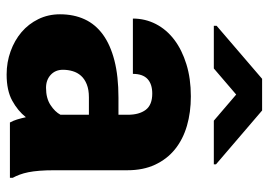

<svg xmlns="http://www.w3.org/2000/svg" viewBox="-134 -656 800 571"><g transform="rotate(90 265.5 -370.0)"><path d="M343.8 0Q338.4 -9.8 334.7 -21.7Q331.1 -33.7 328.1 -47.4Q309.1 -23.4 278.8 -6.8Q248.5 9.8 201.2 9.8Q164.6 9.8 132.1 -2Q99.6 -13.7 75.2 -34.4Q50.8 -55.2 36.4 -84.5Q22 -113.8 22 -148.9Q22 -189.9 36.9 -222.2Q51.8 -254.4 82.3 -276.6Q112.8 -298.8 159.4 -310.8Q206.1 -322.8 270 -322.8H320.8V-350.6Q320.8 -384.3 306.2 -403.8Q291.5 -423.3 257.8 -423.3Q229.5 -423.3 214.4 -409.2Q199.2 -395 199.2 -365.7H34.7Q34.7 -402.3 51 -434.1Q67.4 -465.8 97.7 -488.8Q127.9 -511.7 170.7 -524.9Q213.4 -538.1 266.1 -538.1Q313.5 -538.1 353.8 -526.4Q394 -514.6 423.3 -491Q452.6 -467.3 469.2 -431.9Q485.8 -396.5 485.8 -349.6V-133.3Q485.8 -107.4 487.3 -88.4Q488.8 -69.3 491.7 -54.9Q494.6 -40.5 498.8 -29.3Q502.9 -18.1 508.3 -8.3V0ZM240.7 -107.4Q271.5 -107.4 291.7 -120.6Q312 -133.8 320.8 -150.4V-234.9H269Q246.1 -234.9 230.2 -228.5Q214.4 -222.2 204.8 -211.4Q195.3 -200.7 191.2 -186.8Q187 -172.9 187 -157.7Q187 -135.3 202.1 -121.3Q217.3 -107.4 240.7 -107.4ZM468.3 -612.8V-606.4H338.4L260.7 -672.9L183.1 -606.4H56.2V-614.7L213.9 -750H308.1Z"/></g></svg>

Font: RobotoDraft
Style: Black
Weight: 900
Designer: Google
Version: Version 2.000980w3; 2014; ttfautohint (v1.1) -l 5 -r 24 -G 4